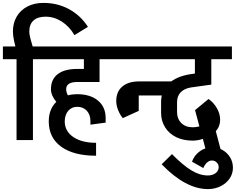

<svg xmlns="http://www.w3.org/2000/svg" viewBox="-55 -965 1625 1323"><path d="M551 -780 458 -723Q423 -783 370.5 -816.5Q318 -850 259 -850Q204 -850 175.5 -823.5Q147 -797 147 -751Q147 -724 156 -694L170 -645H267V-557H172V0H59V-557H-35V-645H51L42 -683Q34 -720 34 -748Q34 -806 60 -850.5Q86 -895 133.5 -920Q181 -945 244 -945Q341 -945 420.5 -902Q500 -859 551 -780Z M477 -400Q401 -400 401 -350Q401 -329 413 -308Q443 -316 477 -316Q567 -316 620 -272Q673 -228 673 -151V-120L568 -106V-131Q568 -175 543 -202Q518 -229 477 -229Q439 -229 415 -201Q391 -173 391 -127Q392 -60 450.5 -20.5Q509 19 607 19V108Q453 108 367.5 46.5Q282 -15 281 -126V-127V-128Q281 -213 333 -263Q296 -308 296 -350Q296 -418 342.5 -454Q389 -490 477 -490H523V-557H196V-645H756V-557H631V-400Z M686 -557V-645H1140V-557ZM1139 -404V-307H901V-201L791 -151Q770 -177 758 -208.5Q746 -240 746 -269Q746 -332 786.5 -367.5Q827 -403 899 -404Z M1258 -362Q1214 -354 1189.5 -328.5Q1165 -303 1165 -261V-194Q1165 -146 1194.5 -117Q1224 -88 1273 -88Q1295 -88 1319 -94L1289 -206L1382 -283Q1409 -264 1428.5 -236.5Q1448 -209 1456 -181Q1462 -160 1462 -140Q1462 -94 1432 -61L1468 75L1374 112L1343 -8Q1307 4 1273 4H1272Q1208 4 1159 -20Q1110 -44 1082.5 -88Q1055 -132 1055 -188V-262Q1055 -342 1108.5 -390.5Q1162 -439 1258 -454L1288 -458V-557H985V-645H1543V-557H1401V-382Z M1550 191Q1550 232 1527 265.5Q1504 299 1464.5 318.5Q1425 338 1378 338Q1224 338 1059 167L1130 97Q1205 173 1263 208.5Q1321 244 1377 244Q1409 244 1430 228.5Q1451 213 1452 188Q1452 168 1438.5 154.5Q1425 141 1405 141Q1387 141 1371.5 155Q1356 169 1346 193L1268 149Q1283 106 1321 78Q1359 50 1407 50Q1446 50 1479 69Q1512 88 1531 120Q1550 152 1550 191Z"/></svg>

Font: Akshar Medium
Style: Regular
Weight: 500
Designer: Tall Chai
Foundry: Tall Chai
Version: Version 1.000